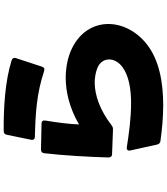

<svg xmlns="http://www.w3.org/2000/svg" viewBox="48 -897 904 1040"><g transform="rotate(-90 500.0 -377.0)"><path d="M635 -590C647 -586 655 -590 659 -602L705 -742C709 -753 705 -762 693 -766C583 -801 439 -810 312 -809C299 -809 292 -804 290 -792L263 -661C260 -648 267 -640 280 -640C403 -637 513 -631 635 -590ZM256 40C320 49 386 55 450 55C575 55 694 33 778 -32C851 -88 890 -167 890 -242C890 -324 844 -403 743 -446C707 -461 657 -473 599 -473C526 -473 439 -455 346 -401C348 -454 356 -519 367 -583C369 -596 364 -604 350 -604L210 -607C198 -607 191 -601 190 -589C178 -488 170 -346 167 -242C167 -230 173 -222 185 -222L318 -217C328 -217 334 -219 342 -225C422 -287 504 -316 573 -316C600 -316 626 -311 648 -303C681 -291 698 -266 698 -238C698 -213 685 -187 657 -166C610 -131 538 -119 460 -119C379 -119 293 -131 223 -142C209 -144 202 -137 205 -123L237 22C239 32 246 39 256 40Z"/></g></svg>

Font: LINE Seed JP_OTF ExtraBold
Style: Regular
Weight: 800
Designer: LY Corporation & Fontrix & Fontworks
Version: Version 1.013